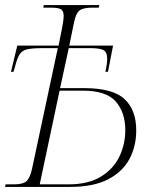

<svg xmlns="http://www.w3.org/2000/svg" viewBox="-40 -734 603 754"><path d="M-20 0 -18 -10H14Q50 -10 64 -22.5Q78 -35 86 -72L187 -545H129Q88 -545 67.5 -540.5Q47 -536 37 -520.5Q27 -505 19 -472L13 -452H3L28 -555H190L203 -620Q206 -635 208 -649Q210 -663 210 -672Q210 -692 198.5 -698Q187 -704 161 -704H130L132 -714H350L348 -704H323Q287 -704 272.5 -693Q258 -682 251 -647L232 -555H404L384 -452H374Q377 -468 379 -479.5Q381 -491 381 -502Q381 -531 365 -538Q349 -545 315 -545H230L196 -388H289Q403 -388 449 -345Q495 -302 495 -222Q495 -159 468 -109Q441 -59 384 -29.5Q327 0 235 0ZM228 -10Q307 -10 356.5 -40.5Q406 -71 429 -119.5Q452 -168 452 -222Q452 -293 414.5 -335.5Q377 -378 285 -378H194L116 -10Z"/></svg>

Font: Noto Serif Display SemiCondensed ExtraLight
Style: Italic
Weight: 200
Width: 4
Italic angle: -12°
Designer: Monotype Design Team
Foundry: Monotype Imaging Inc.
Version: Version 2.009